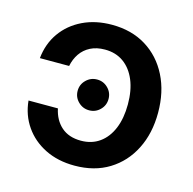

<svg xmlns="http://www.w3.org/2000/svg" viewBox="-86 -626 728 724"><g transform="rotate(15 278.0 -264.0)"><path d="M265.1 11.2Q200.2 11.2 150.1 -13.7Q100.1 -38.6 70.1 -82Q40 -125.5 34.7 -181.2H149.4Q158.7 -137.2 187.7 -111.6Q216.8 -85.9 264.2 -85.9Q306.2 -85.9 336.7 -107.7Q367.2 -129.4 383.8 -169.4Q400.4 -209.5 400.4 -264.2Q400.4 -318.4 383.8 -358.2Q367.2 -397.9 336.7 -419.7Q306.2 -441.4 264.2 -441.4Q231.4 -441.4 207.5 -429.2Q183.6 -417 168.9 -395.5Q154.3 -374 148.9 -346.7H34.7Q40.5 -403.8 71 -447Q101.6 -490.2 151.6 -514.4Q201.7 -538.6 265.6 -538.6Q342.3 -538.6 398.9 -503.7Q455.6 -468.8 487.1 -406.5Q518.6 -344.2 518.6 -262.7Q518.6 -182.1 487.3 -120.4Q456.1 -58.6 399.4 -23.7Q342.8 11.2 265.1 11.2ZM264.6 -204.6Q239.7 -204.6 221.9 -222.2Q204.1 -239.7 204.1 -264.6Q204.1 -289.6 221.9 -307.1Q239.7 -324.7 264.6 -324.7Q289.6 -324.7 307.1 -307.1Q324.7 -289.6 324.7 -264.6Q324.7 -239.7 307.1 -222.2Q289.6 -204.6 264.6 -204.6Z"/></g></svg>

Font: Inter Cardless Tabular Medium
Style: Regular
Weight: 500
Designer: Rasmus Andersson
Foundry: rsms
Version: Version 4.000;git-4fc901f